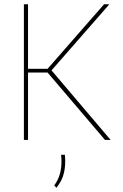

<svg xmlns="http://www.w3.org/2000/svg" viewBox="-20 -659 578 904"><path d="M474.5 0 204 -317.5H108.5V-335H204L470 -639H495L218.5 -323L218 -333L501 0ZM92.5 0V-639H112V0ZM285.5 70Q286 75 286.5 83Q287 91 287 101Q287 136.5 278 166.2Q269 196 245.5 225L235.5 214Q253.5 189 261.5 161.5Q269.5 134 269.5 101.5Q269.5 93 269 85.2Q268.5 77.5 267.5 70Z"/></svg>

Font: Anek Latin Medium Thin
Style: Regular
Weight: 250
Version: Version 1.003